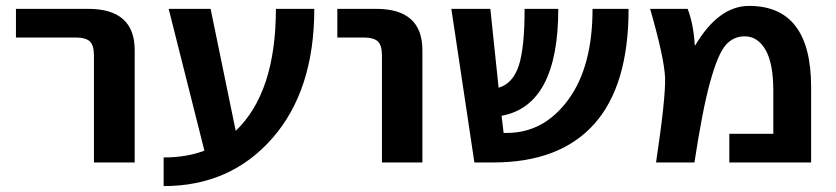

<svg xmlns="http://www.w3.org/2000/svg" viewBox="-20 -550 2830 650"><path d="M34 -423V-520H279Q436 -520 436 -380V0H298V-363Q298 -397 284 -410Q270 -423 235 -423Z M778 -107Q914 -237 914 -520H1044Q1044 -244 902 -82Q760 80 534 80V-17Q612 -17 672 -40L551 -520H693Z M1122 -423V-520H1254Q1410 -520 1410 -380V0H1273V-363Q1273 -397 1259 -410Q1245 -423 1210 -423Z M1586 0 1508 -520H1640L1668 -253Q1716 -267 1736 -327Q1756 -387 1756 -520H1870Q1870 -193 1678 -158L1685 -100H1696Q1821 -100 1903.5 -212Q1986 -324 1986 -520H2108Q2108 -260 1991.5 -130Q1875 0 1650 0Z M2332 -397H2334Q2413 -530 2516 -530Q2726 -530 2726 -255V0H2449V-97H2598V-242Q2598 -336 2571.5 -381.5Q2545 -427 2501 -427Q2462 -427 2436 -396.5Q2410 -366 2384 -272Q2358 -178 2331 0H2201Q2234 -221 2231.5 -287Q2229 -353 2181 -520H2308Q2328 -468 2332 -397Z"/></svg>

Font: M PLUS 1p
Style: Bold
Weight: 700
Version: Version 1.062